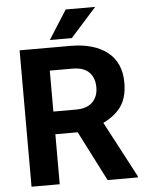

<svg xmlns="http://www.w3.org/2000/svg" viewBox="-60 -949 757 997"><g transform="rotate(-5 319.0 -450.5)"><path d="M63.5 -710.9H328.1Q450.7 -710.9 520.8 -656Q590.8 -601.1 590.8 -496.1Q590.8 -409.7 548.3 -360.4Q505.9 -311 435.1 -286.6L388.7 -260.7H161.1L160.2 -378.9H328.1Q385.7 -378.9 414.8 -408Q443.8 -437 443.8 -484.9Q443.8 -534.2 415.5 -563.2Q387.2 -592.3 328.1 -592.3H210.5V0H63.5ZM460 0 298.3 -316.9 453.6 -317.4 617.7 -6.8V0ZM224.6 -750.5 320.3 -901.4H474.1L338.9 -750.5Z"/></g></svg>

Font: RobotoDEMO
Style: Regular
Weight: 400
Designer: Christian Robertson
Foundry: Google
Version: Version 2.136